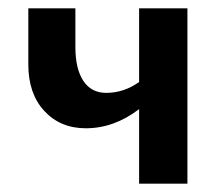

<svg xmlns="http://www.w3.org/2000/svg" viewBox="-20 -441 533 461"><path d="M314 -421H430V0H314V-179Q254 -133 186 -133Q125 -133 86.5 -174.5Q48 -216 48 -286V-421H161V-328Q161 -276 180 -247Q199 -218 235 -218Q277 -218 314 -244Z"/></svg>

Font: EauTest
Style: Bold Italic
Weight: 700
Italic angle: -12°
Designer: Christian Thalmann (Catharsis Fonts)
Version: Version 0.001;PS 000.001;hotconv 1.0.88;makeotf.lib2.5.64775